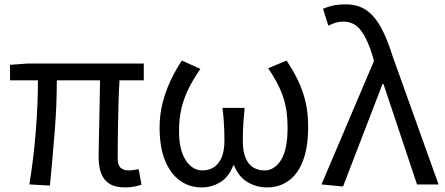

<svg xmlns="http://www.w3.org/2000/svg" viewBox="-20 -829 1999 863"><path d="M541.6 13.4Q499.2 13.4 473.2 -2.4Q447.2 -18.1 435.3 -48.5Q423.3 -78.8 423.3 -122.3Q423.3 -143.5 424.1 -182.9Q425 -222.3 426 -271.7Q427 -321 428 -372.2Q429 -423.4 429.6 -467.8H235.4Q235.4 -353.2 225.4 -231.1Q215.4 -108.9 204.4 5.1L112 0Q130.9 -115.2 140.7 -236.7Q150.5 -358.1 150.5 -467.8H25.1V-537.6L102.6 -543.4H626.3V-467.8H517.2Q514.2 -421.4 512.7 -368.6Q511.2 -315.8 510.4 -265.5Q509.6 -215.2 509.3 -175.7Q509 -136.3 509 -116.3Q509 -87.6 521.7 -75.2Q534.4 -62.9 560 -62.9Q572.2 -62.9 603.4 -68.5L615.9 0.9Q602.3 6 583.8 9.7Q565.2 13.4 541.6 13.4Z M885.6 13.4Q832.5 13.4 789.7 -16.6Q746.9 -46.6 722.2 -106.6Q697.4 -166.6 697.4 -255.8Q697.4 -313.6 710.7 -366Q724.1 -418.4 746.6 -466.5Q769.2 -514.6 797.4 -556.8L880.7 -519.4Q850 -475.2 828.6 -432.5Q807.1 -389.8 795.9 -343.1Q784.7 -296.3 784.7 -239.7Q784.7 -155 814.8 -109Q845 -62.9 890.3 -62.9Q916.8 -62.9 939 -75.9Q961.2 -89 975 -118.5Q988.8 -148 988.8 -198.1Q988.8 -220.8 988 -243.2Q987.2 -265.6 985.4 -290.5Q983.7 -315.5 979.9 -344.2H1079.7Q1076.9 -315.5 1074.9 -290.5Q1072.9 -265.6 1072.1 -243.2Q1071.4 -220.8 1071.4 -198.1Q1071.4 -146.4 1084.8 -116.9Q1098.2 -87.4 1120.3 -75.1Q1142.4 -62.9 1168.1 -62.9Q1213.6 -62.9 1243 -109.6Q1272.5 -156.3 1272.5 -253.9Q1272.5 -309.9 1263.5 -353Q1254.4 -396.1 1235.3 -436.3Q1216.1 -476.6 1185.4 -522.2L1267.9 -556.8Q1297.2 -513.3 1318.9 -468.7Q1340.7 -424.1 1352.9 -373.1Q1365.1 -322.1 1365.1 -258.6Q1365.1 -167.9 1342.2 -107.5Q1319.4 -47.2 1277.7 -16.9Q1236 13.4 1180.3 13.4Q1133.5 13.4 1093.3 -10Q1053.1 -33.4 1032.2 -85.2H1028.2Q1008.2 -33.4 970 -10Q931.7 13.4 885.6 13.4Z M1521.9 9.3 1425 0 1661.1 -555.4 1654.5 -578.3Q1631.8 -653.3 1601.8 -692.5Q1571.8 -731.7 1525 -731.7Q1502.8 -731.7 1486.6 -726.4Q1470.3 -721.1 1455.8 -713.3L1432 -789.6Q1451.9 -798.2 1475.5 -803.8Q1499.1 -809.3 1535 -809.3Q1589.2 -809.3 1627 -783Q1664.8 -756.7 1693.1 -704.5Q1721.4 -652.3 1745.4 -574.4L1951.3 0H1854.4L1703.7 -451.3H1699.3Z"/></svg>

Font: Noto Sans KR Thin
Style: Regular
Weight: 100
Designer: Ryoko NISHIZUKA 西塚涼子 (kana, bopomofo & ideographs); Paul D. Hunt (Latin, Greek & Cyrillic); Sandoll Communications 산돌커뮤니
Foundry: Adobe
Version: Version 2.004-H2;hotconv 1.0.118;makeotfexe 2.5.65603